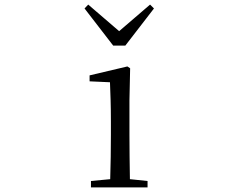

<svg xmlns="http://www.w3.org/2000/svg" viewBox="-20 -818 1040 838"><path d="M365 -798 349 -781 474 -619H527L652 -781L635 -798L500 -682ZM460 0H624V-28L547 -36C546 -92 545 -175 545 -229V-380L548 -520L536 -528L371 -489V-463L460 -459C462 -409 464 -356 464 -289V-229C464 -175 463 -92 461 -36L377 -28V0Z"/></svg>

Font: Harano Aji Mincho CN
Style: Regular
Weight: 400
Foundry: Masamichi Hosoda
Version: HaranoAjiMinchoCN-Regular version 20230610;ttx 4.39.4